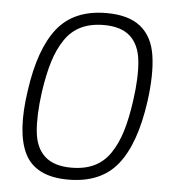

<svg xmlns="http://www.w3.org/2000/svg" viewBox="-50 -716 681 771"><g transform="rotate(5 290.5 -330.0)"><path d="M252.9 9.8Q186 9.8 142.3 -12.5Q98.6 -34.7 77.4 -77.6Q56.2 -120.6 52 -184.1Q47.9 -247.6 60.1 -330.1Q84 -502 151.1 -585.9Q218.3 -669.9 349.1 -669.9Q438 -669.9 486.6 -630.9Q535.2 -591.8 546.6 -516.1Q558.1 -440.4 543 -330.1Q519 -158.2 451.7 -74.2Q384.3 9.8 252.9 9.8ZM117.2 -330.1Q104.5 -235.8 110.8 -171.1Q117.2 -106.4 154.1 -72.8Q190.9 -39.1 261.2 -39.1Q314.5 -39.1 353.3 -57.6Q392.1 -76.2 418 -114.5Q443.8 -152.8 459.7 -204.6Q475.6 -256.3 485.8 -330.1Q499 -424.3 492.4 -489Q485.8 -553.7 449.2 -587.4Q412.6 -621.1 342.8 -621.1Q289.6 -621.1 250.7 -602.5Q211.9 -584 185.8 -545.4Q159.7 -506.8 143.8 -455.3Q127.9 -403.8 117.2 -330.1Z"/></g></svg>

Font: Human Sans Light
Style: Italic
Weight: 300
Italic angle: -8°
Designer: Tim Radville
Foundry: Continuum
Version: Version 1.000;FEAKit 1.0